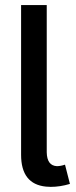

<svg xmlns="http://www.w3.org/2000/svg" viewBox="-20 -728 300 760"><path d="M180.7 11.7Q217.8 11.7 256.8 0L237.3 -76.2Q219.7 -70.3 205.1 -70.3Q166 -72.3 165 -125V-708H63.5V-115.2Q63.5 1 162.1 10.7Q171.9 11.7 180.7 11.7Z"/></svg>

Font: Yaldevi Colombo SemiBold
Style: Regular
Weight: 600
Designer: Sol Matas, Denzil Rajitha, Kosala Senevirathne and Pathum Egodawatta
Foundry: Mooniak
Version: Version 1.020 ; ttfautohint (v1.6)